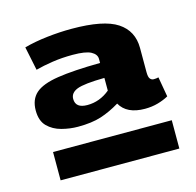

<svg xmlns="http://www.w3.org/2000/svg" viewBox="-78 -766 656 642"><g transform="rotate(-15 250.0 -445.0)"><path d="M36 -452Q36 -490 59.5 -511Q83 -532 137.5 -540.5Q192 -549 285 -550V-564Q285 -580 266.5 -590Q248 -600 203 -600Q166 -600 133 -595Q100 -590 74 -583L57 -665Q93 -675 137 -680Q181 -685 222 -685Q333 -685 380 -654Q427 -623 427 -564V-480Q427 -463 432 -457Q437 -451 444 -451Q454 -451 461 -453L473 -384Q457 -375 436 -369Q415 -363 391 -363Q328 -363 305 -404Q272 -384 239.5 -373.5Q207 -363 159 -363Q131 -363 102.5 -370.5Q74 -378 55 -397Q36 -416 36 -452ZM167 -457Q167 -425 208 -425Q251 -425 286 -454V-498Q215 -497 191 -487.5Q167 -478 167 -457ZM56 -205V-303H467V-205Z"/></g></svg>

Font: Georama Extended
Style: Bold
Weight: 700
Width: 7
Designer: Jean-Baptiste Levee
Foundry: Production Type
Version: Version 1.000